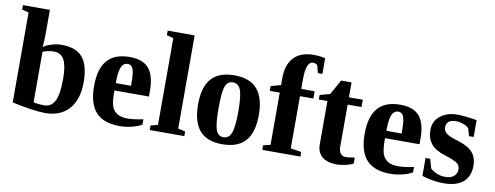

<svg xmlns="http://www.w3.org/2000/svg" viewBox="-60 -1006 3398 1319"><g transform="rotate(10 1638.5 -347.0)"><path d="M372.6 -242.7Q372.6 -333 350.3 -375Q328.1 -417 277.3 -417Q258.8 -417 236.8 -412.8Q214.8 -408.7 200.7 -400.4V-49.3Q231.9 -41.5 277.3 -41.5Q325.7 -41.5 349.1 -88.6Q372.6 -135.7 372.6 -242.7ZM59.6 -650.9 12.7 -662.1V-693.8H200.7V-525.4Q200.7 -480 195.8 -433.1Q215.3 -449.2 252.2 -460.2Q289.1 -471.2 324.2 -471.2Q423.8 -471.2 469.7 -416.5Q515.6 -361.8 515.6 -242.2Q515.6 -124 456.8 -57.1Q397.9 9.8 291 9.8Q211.9 9.8 59.6 -23.4Z M797.4 -470.2Q890.6 -470.2 932.4 -420.4Q974.1 -370.6 974.1 -265.6V-225.6H733.4V-217.8Q733.4 -145 745.1 -114.3Q756.8 -83.5 783.2 -67.4Q809.6 -51.3 855.5 -51.3Q898.4 -51.3 963.9 -65.4V-27.8Q937 -11.7 894.3 -1.2Q851.6 9.3 811 9.3Q698.2 9.3 644.3 -49.6Q590.3 -108.4 590.3 -231.9Q590.3 -352.1 641.8 -411.1Q693.4 -470.2 797.4 -470.2ZM792 -420.9Q762.7 -420.9 748.3 -389.2Q733.9 -357.4 733.9 -276.9H840.3Q840.3 -342.3 835.9 -368.9Q831.5 -395.5 821 -408.2Q810.5 -420.9 792 -420.9Z M1210.4 -43.9 1260.7 -32.2V0H1019.5V-32.2L1069.3 -43.9V-649.9L1022.5 -661.6V-693.8H1210.4Z M1739.7 -231.9Q1739.7 -108.4 1686.8 -49.3Q1633.8 9.8 1524.9 9.8Q1419.4 9.8 1367.7 -50Q1315.9 -109.9 1315.9 -231.9Q1315.9 -353.5 1368.4 -412.4Q1420.9 -471.2 1528.8 -471.2Q1637.7 -471.2 1688.7 -410.4Q1739.7 -349.6 1739.7 -231.9ZM1596.7 -231.9Q1596.7 -339.4 1580.8 -380.6Q1564.9 -421.9 1525.9 -421.9Q1488.3 -421.9 1473.6 -382.3Q1459 -342.8 1459 -231.9Q1459 -119.1 1473.9 -79.1Q1488.8 -39.1 1525.9 -39.1Q1564.5 -39.1 1580.6 -81.3Q1596.7 -123.5 1596.7 -231.9Z M1854.5 -408.2H1785.2V-441.9L1854.5 -460.9V-510.3Q1854.5 -604 1902.3 -654.1Q1950.2 -704.1 2039.6 -704.1Q2087.9 -704.1 2120.6 -694.8V-585.4H2089.4L2075.2 -638.7Q2063.5 -650.4 2044.4 -650.4Q1995.6 -650.4 1995.6 -525.9V-459H2088.9V-408.2H1995.6V-43.9L2070.3 -32.2V0H1804.7V-32.2L1854.5 -43.9Z M2324.7 9.8Q2258.8 9.8 2222.9 -20Q2187 -49.8 2187 -106V-408.2H2127V-439.9L2197.8 -459L2254.9 -563H2328.1V-459H2424.8V-408.2H2328.1V-114.7Q2328.1 -83 2341.3 -66.9Q2354.5 -50.8 2376 -50.8Q2401.9 -50.8 2439.5 -58.6V-17.1Q2424.8 -6.8 2389.4 1.5Q2354 9.8 2324.7 9.8Z M2685.1 -470.2Q2778.3 -470.2 2820.1 -420.4Q2861.8 -370.6 2861.8 -265.6V-225.6H2621.1V-217.8Q2621.1 -145 2632.8 -114.3Q2644.5 -83.5 2670.9 -67.4Q2697.3 -51.3 2743.2 -51.3Q2786.1 -51.3 2851.6 -65.4V-27.8Q2824.7 -11.7 2782 -1.2Q2739.3 9.3 2698.7 9.3Q2585.9 9.3 2532 -49.6Q2478 -108.4 2478 -231.9Q2478 -352.1 2529.5 -411.1Q2581.1 -470.2 2685.1 -470.2ZM2679.7 -420.9Q2650.4 -420.9 2636 -389.2Q2621.6 -357.4 2621.6 -276.9H2728Q2728 -342.3 2723.6 -368.9Q2719.2 -395.5 2708.7 -408.2Q2698.2 -420.9 2679.7 -420.9Z M3252.4 -145.5Q3252.4 -68.8 3205.3 -29.5Q3158.2 9.8 3068.4 9.8Q3031.2 9.8 2986.6 1.7Q2941.9 -6.3 2918.9 -15.1V-140.1H2951.2L2969.7 -75.7Q2986.8 -58.6 3014.6 -47.1Q3042.5 -35.6 3071.3 -35.6Q3113.8 -35.6 3134.5 -54Q3155.3 -72.3 3155.3 -100.6Q3155.3 -127.4 3135.3 -143.6Q3115.2 -159.7 3047.9 -180.7Q2977.1 -202.6 2947.5 -240.7Q2918 -278.8 2918 -334.5Q2918 -397 2964.4 -434.1Q3010.7 -471.2 3084 -471.2Q3134.3 -471.2 3219.2 -457V-339.4H3187L3171.4 -393.1Q3157.2 -407.2 3131.6 -416.3Q3106 -425.3 3083 -425.3Q3047.9 -425.3 3031 -410.9Q3014.2 -396.5 3014.2 -371.6Q3014.2 -345.7 3035.2 -329.1Q3056.2 -312.5 3121.6 -293Q3192.9 -271 3222.7 -235.1Q3252.4 -199.2 3252.4 -145.5Z"/></g></svg>

Font: Liberation Serif
Style: Bold
Weight: 700
Designer: Steve Matteson
Foundry: Ascender Corporation
Version: Version 2.1.5